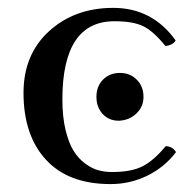

<svg xmlns="http://www.w3.org/2000/svg" viewBox="-20 -460 491 490"><path d="M226.1 -212.9Q226.1 -239.7 242.9 -256.8Q259.8 -273.9 286.1 -273.9Q312 -273.9 329.1 -256.6Q346.2 -239.3 346.2 -212.9Q346.2 -187.5 327.9 -170.2Q309.6 -152.8 283.2 -151.9Q257.8 -151.9 241.9 -169.2Q226.1 -186.5 226.1 -212.9ZM40 -223.1Q40 -320.8 105.2 -380.4Q170.4 -439.9 269 -439.9Q368.7 -439.9 428.2 -356.9Q425.3 -350.6 417.2 -346.7Q409.2 -342.8 401.9 -342.8Q372.1 -379.9 346.2 -392.8Q320.3 -405.8 272 -405.8Q139.2 -405.8 139.2 -206.1Q139.2 -162.1 147.2 -128.7Q155.3 -95.2 167.7 -75.2Q180.2 -55.2 197.5 -42.5Q214.8 -29.8 231.2 -25.4Q247.6 -21 266.1 -21Q314.5 -21 343 -35.2Q371.6 -49.3 402.8 -86.9Q419.9 -86.9 429.2 -71.8Q399.9 -33.2 356 -11.7Q312 9.8 262.2 9.8Q154.3 9.8 97.2 -52.5Q40 -114.7 40 -223.1Z"/></svg>

Font: Common Serif News
Style: Regular
Weight: 450
Designer: Philipp H. Poll, Khaled Hosny
Foundry: Stefan Peev, Context Ltd.
Version: Version 1.026